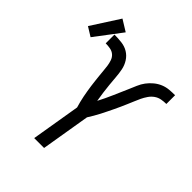

<svg xmlns="http://www.w3.org/2000/svg" viewBox="-310 -959 1086 1086"><g transform="rotate(45 233.5 -415.5)"><path d="M154 0 203 -294Q198 -311 193.5 -328.5Q189 -346 185.5 -364Q182 -382 179 -400Q176 -418 173.5 -436Q171 -454 169 -472.5Q167 -491 165 -509Q163 -527 161.5 -545.5Q160 -564 157.5 -582Q155 -600 149 -617.5Q143 -635 130 -646.5Q117 -658 98.5 -661.5Q80 -665 61 -665V-735Q90 -735 119 -731.5Q148 -728 171 -714Q194 -700 209 -676.5Q224 -653 229.5 -625.5Q235 -598 237 -569.5Q239 -541 242 -513Q245 -485 248.5 -457Q252 -429 257 -401Q268 -422 278.5 -444Q289 -466 298.5 -488Q308 -510 317.5 -531.5Q327 -553 336.5 -575Q346 -597 355.5 -619.5Q365 -642 379.5 -661.5Q394 -681 413.5 -697Q433 -713 455 -722Q477 -731 500.5 -733Q524 -735 546 -735V-665Q527 -665 507.5 -661.5Q488 -658 471.5 -646.5Q455 -635 443 -617.5Q431 -600 422.5 -582Q414 -564 406.5 -545.5Q399 -527 391 -509Q383 -491 375 -472.5Q367 -454 358 -436Q349 -418 340.5 -400Q332 -382 322.5 -364Q313 -346 303 -328.5Q293 -311 282 -294L233 0ZM-24 -629 -79 -663 29 -831 97 -789Z"/></g></svg>

Font: Iosevka SS04 Oblique
Style: Regular
Weight: 400
Italic angle: -9°
Monospace: yes
Designer: Belleve Invis
Foundry: Belleve Invis
Version: Version 19.0.0; ttfautohint (v1.8.4)